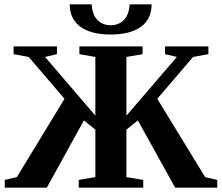

<svg xmlns="http://www.w3.org/2000/svg" viewBox="-20 -870 1028 890"><path d="M348 -655H641V-619L566 -606V-334L800 -606L745 -619V-655H946V-619L875 -606L709 -412L931 -49L987 -36V0H792L619 -312L566 -269V-49L644 -36V0H345V-36L422 -49V-269L369 -312L197 0H2V-36L58 -49L279 -412L113 -606L43 -619V-655H244V-619L189 -606L422 -334V-606L348 -619ZM494 -710H492Q404 -710 354 -745Q304 -780 303 -850H405Q408 -801 432 -777Q456 -753 493 -753Q530 -753 554 -777Q578 -801 581 -850H683Q682 -780 632 -745Q582 -710 494 -710Z"/></svg>

Font: Libra Serif Modern
Style: Bold
Weight: 700
Designer: Stefan Peev, Context Ltd
Foundry: Ascender Corporation
Version: Version 1.000